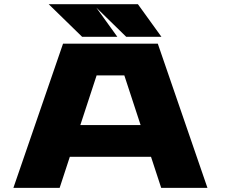

<svg xmlns="http://www.w3.org/2000/svg" viewBox="-20 -912 1090 932"><path d="M549.5 -733.5H378.5L216.5 -891.5H649.5L763.5 -733.5H592.5L447.5 -875ZM762.5 0 713 -151H319L269.5 0H45L286 -700H746L987 0ZM449 -546 370 -305H662.5L583.5 -546Z"/></svg>

Font: League Mono Extended ExtraBold
Style: Regular
Weight: 800
Width: 9
Designer: Tyler Finck
Foundry: The League of Moveable Type / Tyler Finck
Version: Version 2.210